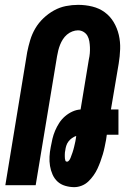

<svg xmlns="http://www.w3.org/2000/svg" viewBox="-20 -763 540 791"><path d="M286 8Q267 8 248.5 2.5Q230 -3 217 -15Q204 -27 196.5 -44Q189 -61 186 -79.5Q183 -98 184 -117.5Q185 -137 189 -157Q192 -174 196 -191Q200 -208 207 -224.5Q214 -241 224 -256.5Q234 -272 248 -284Q262 -296 278.5 -303.5Q295 -311 312 -312L346 -518Q349 -531 350 -543.5Q351 -556 350.5 -568.5Q350 -581 348 -593Q346 -605 340.5 -615Q335 -625 324.5 -631.5Q314 -638 301 -638Q290 -638 278 -633.5Q266 -629 256 -620.5Q246 -612 239 -601Q232 -590 227.5 -578.5Q223 -567 220 -555Q217 -543 215 -531L127 0H2L92 -548Q97 -573 104.5 -598Q112 -623 125.5 -646Q139 -669 159 -688Q179 -707 202.5 -720Q226 -733 251.5 -738Q277 -743 302 -743Q332 -743 360.5 -736Q389 -729 411.5 -712.5Q434 -696 448.5 -671.5Q463 -647 469.5 -619Q476 -591 475 -561Q474 -531 469 -501L437 -312H468V-208H420L417 -187Q414 -172 411 -157Q408 -142 403.5 -127Q399 -112 393.5 -97Q388 -82 381.5 -68Q375 -54 365.5 -40.5Q356 -27 344 -15.5Q332 -4 316.5 2Q301 8 286 8ZM256 -97Q261 -97 265 -102.5Q269 -108 271 -113.5Q273 -119 275 -124.5Q277 -130 279 -135.5Q281 -141 282.5 -147Q284 -153 285.5 -158.5Q287 -164 288 -169.5Q289 -175 290.5 -180.5Q292 -186 292.5 -192Q293 -198 294 -203Q285 -200 276.5 -194Q268 -188 262 -180Q256 -172 253 -162.5Q250 -153 249 -144Q248 -140 247.5 -135.5Q247 -131 247 -126.5Q247 -122 247 -118Q247 -114 247.5 -109.5Q248 -105 249.5 -101Q251 -97 256 -97Z"/></svg>

Font: Iosevka Extrabold
Style: Italic
Weight: 800
Italic angle: -9°
Monospace: yes
Designer: Belleve Invis
Foundry: Belleve Invis
Version: Version 32.5.0; ttfautohint (v1.8.4)